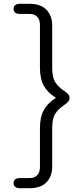

<svg xmlns="http://www.w3.org/2000/svg" viewBox="-20 -802 440 1019"><path d="M52 170Q52 143 86 143H138Q163 143 177.5 127.5Q192 112 192 86V-122Q192 -181 212.5 -218Q233 -255 277 -283Q233 -310 212.5 -347Q192 -384 192 -443V-671Q192 -697 177.5 -712.5Q163 -728 138 -728H86Q52 -728 52 -755Q52 -768 61 -775Q70 -782 86 -782H136Q196 -782 226.5 -750Q257 -718 257 -668V-443Q257 -390 274 -364.5Q291 -339 320 -320Q335 -310 342 -302Q349 -294 349 -283Q349 -270 341.5 -262Q334 -254 319 -243Q290 -224 273.5 -199Q257 -174 257 -122V83Q257 134 226.5 165.5Q196 197 136 197H86Q70 197 61 190Q52 183 52 170Z"/></svg>

Font: Kodchasan Light
Style: Regular
Weight: 300
Version: Version 1.000; ttfautohint (v1.6)